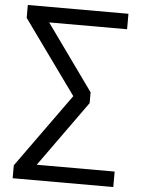

<svg xmlns="http://www.w3.org/2000/svg" viewBox="-59 -751 718 977"><g transform="rotate(5 300.0 -262.5)"><path d="M43 180V114L314 -263L43 -639V-705H557V-626H159L400 -290V-235L159 101H557V180Z"/></g></svg>

Font: Nunito Sans Medium
Style: Regular
Weight: 500
Designer: Vernon Adams
Foundry: Vernon Adams
Version: Version 3.101; ttfautohint (v1.8.4.7-5d5b);gftools[0.9.27]